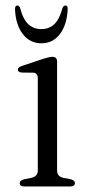

<svg xmlns="http://www.w3.org/2000/svg" viewBox="-20 -676 329 696"><path d="M187 -452.5V-58Q187 -36.5 209 -31.5L235 -26.5Q251.5 -22.5 251.5 -12.5Q251.5 0 233.5 0H68.5Q51.5 0 51.5 -12.5Q51.5 -22 67 -26L94.5 -31.5Q117 -37 117 -58V-392.5Q117 -411 101 -412.5L59.5 -413Q44.5 -414.5 44.5 -423.5Q44.5 -432.5 61 -437.5L137.5 -463Q160 -470 170.5 -470Q187 -470 187 -452.5ZM129.9 -570.5Q157.9 -570.5 176.8 -588.2Q195.6 -606 206.2 -646Q210.1 -656 216.4 -656Q226.6 -656 225.3 -641Q222.4 -585.5 196.9 -552.2Q171.5 -519 129.9 -519Q88.8 -519 62.9 -552.2Q37.1 -585.5 34.5 -641Q33.7 -656 43 -656Q49.8 -656 53.2 -646Q63.8 -605.5 82.9 -588Q101.9 -570.5 129.9 -570.5Z"/></svg>

Font: Fraunces 9pt Light
Style: Regular
Weight: 300
Version: Version 1.000;[0bf87f6ff]